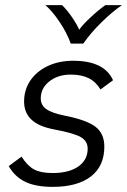

<svg xmlns="http://www.w3.org/2000/svg" viewBox="-20 -718 496 749"><path d="M14 -70 64 -107Q87 -71 113 -57Q139 -43 185 -43Q249 -43 285.5 -68.5Q322 -94 322 -138Q322 -168 294.5 -183.5Q267 -199 192 -213Q132 -224 103 -251Q74 -278 74 -322Q74 -368 98.5 -404Q123 -440 166.5 -460.5Q210 -481 265 -481Q387 -481 421 -405L372 -369Q354 -399 326 -413Q298 -427 256 -427Q206 -427 172.5 -400.5Q139 -374 139 -334Q139 -308 160.5 -292.5Q182 -277 232 -267Q318 -250 352.5 -223.5Q387 -197 387 -146Q387 -70 334.5 -29.5Q282 11 185 11Q120 11 79 -8.5Q38 -28 14 -70ZM157 -698H222Q241 -680 260.5 -651.5Q280 -623 289 -602Q302 -621 333 -650Q364 -679 391 -698H456Q421 -675 377 -632Q333 -589 305 -548H256Q241 -590 212 -633Q183 -676 157 -698Z"/></svg>

Font: KoHo
Style: Italic
Weight: 400
Italic angle: -10°
Designer: Cadson Demak & Katatrad Team
Foundry: Cadson Demak Co.,Ltd.
Version: Version 1.000